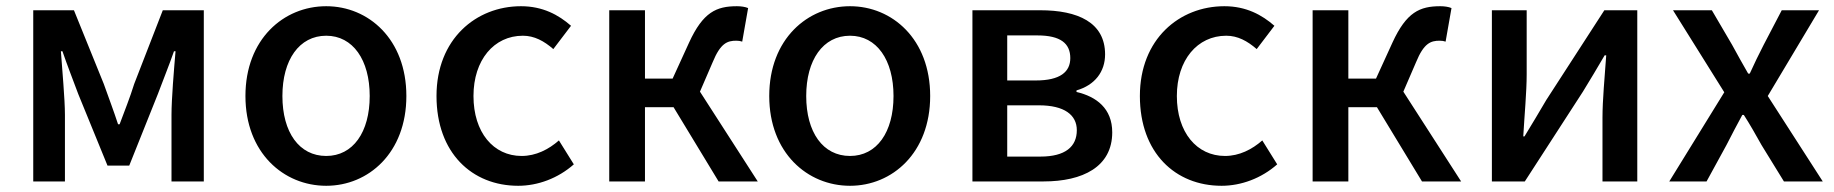

<svg xmlns="http://www.w3.org/2000/svg" viewBox="-20 -584 5903 618"><path d="M87 0H189V-214C189 -266 180 -360 176 -419H181C196 -375 216 -324 232 -281L326 -51H396L488 -281C504 -324 524 -373 540 -419H545C540 -360 532 -266 532 -214V0H636V-551H504L412 -314C398 -269 381 -227 365 -184H360C346 -227 330 -269 314 -314L218 -551H87Z M1030 14C1166 14 1288 -92 1288 -275C1288 -458 1166 -564 1030 -564C893 -564 770 -458 770 -275C770 -92 893 14 1030 14ZM1030 -82C943 -82 889 -158 889 -275C889 -391 943 -469 1030 -469C1116 -469 1170 -391 1170 -275C1170 -158 1116 -82 1030 -82Z M1648 14C1711 14 1776 -10 1827 -55L1779 -132C1746 -103 1705 -82 1659 -82C1568 -82 1504 -158 1504 -275C1504 -391 1570 -469 1663 -469C1700 -469 1731 -452 1761 -426L1818 -501C1778 -536 1727 -564 1657 -564C1512 -564 1385 -458 1385 -275C1385 -92 1499 14 1648 14Z M1941 0H2056V-239H2148L2293 0H2419L2233 -289L2274 -384C2299 -445 2321 -453 2350 -453C2358 -453 2363 -452 2369 -450L2388 -558C2379 -562 2365 -564 2352 -564C2286 -564 2243 -545 2198 -447L2145 -331H2056V-551H1941Z M2716 14C2852 14 2974 -92 2974 -275C2974 -458 2852 -564 2716 -564C2579 -564 2456 -458 2456 -275C2456 -92 2579 14 2716 14ZM2716 -82C2629 -82 2575 -158 2575 -275C2575 -391 2629 -469 2716 -469C2802 -469 2856 -391 2856 -275C2856 -158 2802 -82 2716 -82Z M3110 0H3339C3465 0 3560 -47 3560 -158C3560 -235 3509 -273 3445 -288V-293C3504 -310 3537 -353 3537 -409C3537 -512 3449 -551 3328 -551H3110ZM3222 -325V-470H3319C3394 -470 3425 -444 3425 -397C3425 -353 3393 -325 3314 -325ZM3222 -80V-245H3324C3406 -245 3446 -214 3446 -165C3446 -112 3409 -80 3329 -80Z M3912 14C3975 14 4040 -10 4091 -55L4043 -132C4010 -103 3969 -82 3923 -82C3832 -82 3768 -158 3768 -275C3768 -391 3834 -469 3927 -469C3964 -469 3995 -452 4025 -426L4082 -501C4042 -536 3991 -564 3921 -564C3776 -564 3649 -458 3649 -275C3649 -92 3763 14 3912 14Z M4205 0H4320V-239H4412L4557 0H4683L4497 -289L4538 -384C4563 -445 4585 -453 4614 -453C4622 -453 4627 -452 4633 -450L4652 -558C4643 -562 4629 -564 4616 -564C4550 -564 4507 -545 4462 -447L4409 -331H4320V-551H4205Z M4782 0H4888L5075 -289C5095 -321 5125 -372 5145 -406H5150C5145 -335 5138 -262 5138 -205V0H5250V-551H5144L4957 -262C4938 -229 4907 -178 4887 -145H4883C4887 -215 4894 -288 4894 -345V-551H4782Z M5353 0H5473L5537 -117C5554 -150 5571 -183 5588 -214H5593C5613 -183 5632 -149 5650 -117L5722 0H5847L5670 -275L5835 -551H5715L5657 -440C5641 -409 5626 -378 5612 -347H5607C5589 -378 5572 -409 5555 -440L5490 -551H5365L5530 -287Z"/></svg>

Font: Noto Sans CJK SC Medium
Style: Regular
Weight: 500
Designer: Ryoko NISHIZUKA 西塚涼子 (kana, bopomofo & ideographs); Paul D. Hunt (Latin, Greek & Cyrillic); Sandoll Communications 산돌커뮤니
Foundry: Adobe
Version: Version 2.004;hotconv 1.0.118;makeotfexe 2.5.65603